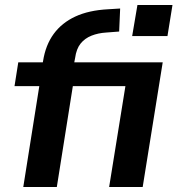

<svg xmlns="http://www.w3.org/2000/svg" viewBox="-20 -747 709 767"><path d="M73 0 137 -403H38L53 -498H177L147 -475L152 -503Q162 -567 194.5 -611.5Q227 -656 281 -681Q335 -706 412 -710L460 -713L456 -621L404 -617Q372 -615 345.5 -604.5Q319 -594 302 -573Q285 -552 280 -515L274 -484L261 -498H630L550 0H416L481 -403H271L207 0ZM508 -603 529 -727H669L649 -603Z"/></svg>

Font: Nunito Sans 8pt
Style: Bold Italic
Weight: 700
Italic angle: -9°
Version: Version 3.101;gftools[0.9.27]